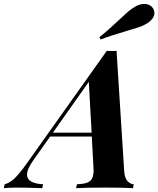

<svg xmlns="http://www.w3.org/2000/svg" viewBox="-112 -977 822 997"><path d="M0 0ZM508.8 -876Q540 -905.3 557.1 -919.7Q574.2 -934.1 593.8 -944.8Q614.7 -956.5 636.7 -956.5Q670.9 -956.5 685.1 -929.2Q689.9 -919.4 689.9 -909.2Q689.9 -892.6 677.5 -877.7Q665 -862.8 645 -851.6Q627.9 -841.8 607.2 -835Q586.4 -828.1 549.3 -817.4Q462.4 -792 410.6 -772L403.8 -783.7Q450.7 -820.8 508.8 -876ZM582.5 -20 578.6 0Q527.3 -2.9 433.6 -2.9Q331.5 -2.9 283.2 0L287.6 -20Q319.8 -21.5 338.1 -27.6Q356.4 -33.7 365.2 -48.8Q374 -64 374 -92.8L373.5 -104L364.7 -268.1H148.4L60.1 -143.6Q28.3 -98.6 28.3 -69.8Q28.3 -24.9 111.8 -20L107.4 0Q23.4 -2.9 -23.4 -2.9Q-61 -2.9 -92.3 0L-87.9 -20Q-62 -26.9 -37.4 -49.8Q-12.7 -72.8 25.4 -126L442.4 -712.9Q459 -711.9 468.3 -711.9Q478.5 -711.9 493.2 -712.9L533.2 -84Q536.1 -51.3 550.5 -36.1Q564.9 -21 582.5 -20ZM349.1 -552.2 162.6 -288.1H363.8Z"/></svg>

Font: TypoPRO Playfair Display
Style: Bold Italic
Weight: 700
Italic angle: -14.9847°
Designer: Claus Eggers Sørensen
Foundry: Claus Eggers Sørensen
Version: Version 1.004;PS 001.004;hotconv 1.0.70;makeotf.lib2.5.58329